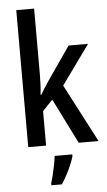

<svg xmlns="http://www.w3.org/2000/svg" viewBox="-64 -800 589 1061"><g transform="rotate(-5 231.0 -269.5)"><path d="M167 -392Q167 -365 165.5 -336.5Q164 -308 161 -282H165Q174 -298 186.5 -317.5Q199 -337 209 -352L339 -540H447L290 -322L458 0H348L223 -250L167 -191V0H68V-760H167ZM307 71Q297 106 277 147.5Q257 189 235 221H177V209Q183 192 189.5 164.5Q196 137 201.5 109Q207 81 209 61H307Z"/></g></svg>

Font: Noto Sans Khmer Condensed Medium
Style: Regular
Weight: 500
Width: 3
Designer: Danh Hong and the Monotype Design Team
Foundry: Monotype Imaging Inc.
Version: Version 2.004; ttfautohint (v1.8.4.7-5d5b)